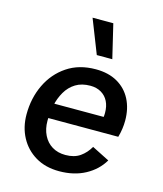

<svg xmlns="http://www.w3.org/2000/svg" viewBox="-112 -828 784 921"><g transform="rotate(15 279.5 -367.5)"><path d="M268 9Q200 9 150.5 -20.5Q101 -50 74 -100.5Q47 -151 47 -214Q47 -295 79 -362Q111 -429 170.5 -469Q230 -509 313 -509Q376 -509 420.5 -483.5Q465 -458 488.5 -412.5Q512 -367 512 -307Q512 -287 509 -266Q506 -245 500 -224H110L111 -298H440L403 -272Q406 -285 407.5 -296Q409 -307 409 -318Q409 -351 397 -375Q385 -399 362 -412.5Q339 -426 308 -426Q265 -426 235 -407.5Q205 -389 186.5 -357Q168 -325 160 -287Q152 -249 152 -210Q152 -170 167.5 -139Q183 -108 211 -91Q239 -74 277 -74Q321 -74 349.5 -94Q378 -114 396 -146L483 -102Q453 -51 397.5 -21Q342 9 268 9ZM336 -744 376 -576H299L233 -744Z"/></g></svg>

Font: Kantumruy Pro Medium
Style: Italic
Weight: 500
Italic angle: -13°
Designer: Sovichet Tep
Foundry: Sovichet Tep
Version: Version 1.002